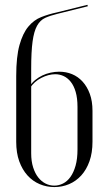

<svg xmlns="http://www.w3.org/2000/svg" viewBox="-20 -770 444 798"><path d="M47.4 -180.6V-453.8Q47.4 -534.4 61.1 -583.1Q74.8 -631.8 97.6 -659.2Q120.4 -686.8 151.1 -698.9Q181.9 -711.1 216 -718.4L343.4 -750L345 -744L218.4 -712.4Q188.4 -705.1 167.6 -695.6Q146.9 -686.1 134 -662.9Q121.1 -639.6 115.4 -597.6Q109.6 -555.5 109.6 -483.4V-133Q109.6 -99.9 117.7 -74.4Q125.8 -49 139.1 -32.3Q152.4 -15.6 169.4 -7.1Q186.5 1.5 205.9 1.5Q224.2 1.5 241.8 -7.2Q259.4 -16 272.7 -34.5Q286 -53 294.1 -81.4Q302.1 -109.9 302.1 -148.6V-325.6Q302.1 -361.9 294.6 -387.8Q287 -413.8 274 -430Q261 -446.2 244.4 -453.9Q227.8 -461.5 209.4 -461.5Q181.8 -461.5 151.8 -446.3Q121.8 -431.1 105 -404.4L104.6 -412.8Q112.9 -426.4 126.4 -437.5Q140 -448.6 155.9 -456.3Q171.9 -464 190.2 -468Q208.5 -472 226 -472Q254.6 -472 279.5 -461.8Q304.4 -451.5 323.3 -430.8Q342.2 -410 353.3 -379.8Q364.4 -349.5 364.4 -309.5V-181.2Q364.4 -135.1 352 -100.1Q339.6 -65 317.8 -40.9Q295.9 -16.9 267.2 -4.7Q238.5 7.5 205.9 7.5Q173.6 7.5 144.8 -4.7Q115.9 -16.9 94.2 -40.9Q72.5 -65 59.9 -99.9Q47.4 -134.9 47.4 -180.6Z"/></svg>

Font: Moniqa Black
Style: Regular
Weight: 900
Designer: Rajesh Rajput
Foundry: Rajesh Rajput
Version: Version 1.000